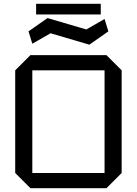

<svg xmlns="http://www.w3.org/2000/svg" viewBox="-20 -990 720 1010"><path d="M60 -80V-620L140 -700H540L620 -620V-80L540 0H140ZM150 -620V-80H530V-620ZM150 -760 130 -825 230 -895 434 -835 530 -890 550 -825 450 -755 246 -815ZM170 -914V-970H510V-914Z"/></svg>

Font: Tektur
Style: Regular
Weight: 400
Designer: Adam Jagosz
Foundry: Adam Jagosz
Version: Version 1.005;gftools[0.9.30]